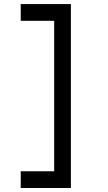

<svg xmlns="http://www.w3.org/2000/svg" viewBox="-20 -937 540 957"><path d="M333.3 0H83.3V-83.3H250V-833.3H83.3V-916.7H333.3Z"/></svg>

Font: GalmuriMono11 Regular
Style: Regular
Weight: 400
Designer: Lee Minseo (quiple)
Version: Version 2.399;hotconv 1.1.1;makeotfexe 2.6.0 DEVELOPMENT